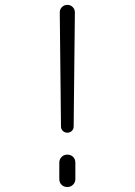

<svg xmlns="http://www.w3.org/2000/svg" viewBox="-20 -750 540 770"><path d="M217.8 -32.2V-97.7Q217.8 -111.3 227.1 -120.6Q236.3 -129.9 250 -129.9Q263.7 -129.9 272.9 -121.1Q282.2 -112.3 282.2 -97.7V-32.2Q282.2 -18.6 272.9 -9.3Q263.7 0 250 0Q236.3 0 227.1 -8.8Q217.8 -17.6 217.8 -32.2ZM224.6 -242.2 219.7 -700.2Q219.7 -712.9 228.5 -721.7Q237.3 -730.5 250 -730.5Q262.7 -730.5 271.5 -721.7Q280.3 -712.9 280.3 -700.2L275.4 -242.2Q275.4 -232.4 268.1 -225.1Q260.7 -217.8 250 -217.8Q239.3 -217.8 231.9 -225.1Q224.6 -232.4 224.6 -242.2Z"/></svg>

Font: Rounded-L Mgen+ 1mn light
Style: Regular
Weight: 200
Designer: [Source Han Sans]
Ryoko NISHIZUKA  (kana & ideographs); Paul D. Hunt (Latin, Greek & Cyrillic); Wenlong ZHANG  (bopomofo
Version: Version 1.059.20150602